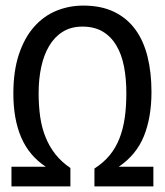

<svg xmlns="http://www.w3.org/2000/svg" viewBox="-20 -667 590 687"><path d="M528.8 0H317.9V-64Q350.1 -84.5 372.1 -111.1Q394 -137.7 407.2 -171.1Q420.4 -204.6 426.3 -245.1Q432.1 -285.6 432.1 -334Q432.1 -385.7 423.6 -429.4Q415 -473.1 396.2 -504.6Q377.4 -536.1 347.7 -554Q317.9 -571.8 274.9 -571.8Q233.9 -571.8 204.3 -553.2Q174.8 -534.7 155.8 -502.4Q136.7 -470.2 127.4 -426.8Q118.2 -383.3 118.2 -334Q118.2 -287.6 124 -247.8Q129.9 -208 143.6 -174.8Q157.2 -141.6 178.7 -114.5Q200.2 -87.4 231.9 -65.9V0H21V-70.3H144Q84 -109.9 55.9 -175.3Q27.8 -240.7 27.8 -332Q27.8 -413.1 47.6 -472.4Q67.4 -531.7 101.6 -570.6Q135.7 -609.4 181.2 -628.2Q226.6 -647 277.8 -647Q341.8 -647 387.9 -624.8Q434.1 -602.5 463.9 -562Q493.7 -521.5 507.8 -464.6Q522 -407.7 522 -337.9Q522 -247.1 494.9 -179.9Q467.8 -112.8 404.8 -70.3H528.8Z"/></svg>

Font: Code New Roman
Style: Regular
Weight: 400
Monospace: yes
Designer: Sam Radian
Foundry: Code New Roman
Version: Version 2.00 November 29, 2014